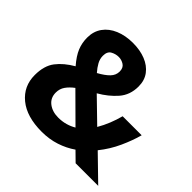

<svg xmlns="http://www.w3.org/2000/svg" viewBox="-178 -910 1106 1106"><g transform="rotate(45 375.0 -357.0)"><path d="M310 -724Q368 -724 413 -706Q458 -688 484 -653.5Q510 -619 510 -569Q510 -500 469 -453Q428 -406 367 -371L506 -236Q526 -270 541 -307.5Q556 -345 566 -383H721Q706 -327 677 -263Q648 -199 603 -143L750 0H566L510 -55Q467 -25 414 -7.5Q361 10 299 10Q177 10 108.5 -46Q40 -102 40 -193Q40 -269 75 -314.5Q110 -360 171 -395Q132 -440 116.5 -478Q101 -516 101 -559Q101 -610 127.5 -647Q154 -684 201.5 -704Q249 -724 310 -724ZM309 -609Q284 -609 261.5 -596.5Q239 -584 239 -549Q239 -524 251.5 -501Q264 -478 285 -454Q327 -477 349.5 -500Q372 -523 372 -553Q372 -583 352 -596Q332 -609 309 -609ZM258 -306Q230 -285 213.5 -261.5Q197 -238 197 -207Q197 -164 229 -139.5Q261 -115 309 -115Q341 -115 369 -123Q397 -131 420 -145Z"/></g></svg>

Font: Noto Sans Vithkuqi
Style: Bold
Weight: 700
Version: Version 1.001; ttfautohint (v1.8.4.7-5d5b)